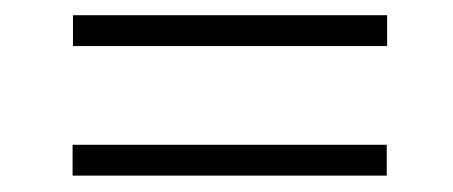

<svg xmlns="http://www.w3.org/2000/svg" viewBox="-20 -458 580 246"><path d="M73.5 -399V-438.5H476V-399ZM73 -233V-272.5H475.5V-233Z"/></svg>

Font: Russolo 10pt ExtraLight
Style: Regular
Weight: 200
Designer: Micah Stupak-Hahn
Version: Version 1.000